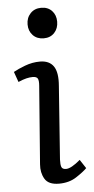

<svg xmlns="http://www.w3.org/2000/svg" viewBox="-55 -786 407 833"><g transform="rotate(-5 149.0 -369.5)"><path d="M92 -686Q92 -715 110 -734Q128 -753 157 -753Q186 -753 203.5 -734.5Q221 -716 221 -687Q221 -658 203.5 -639Q186 -620 157 -620Q128 -620 110 -638.5Q92 -657 92 -686ZM119 -416Q121 -439 116 -448Q111 -457 94 -457Q81 -457 66.5 -453.5Q52 -450 31 -441L15 -486Q34 -497 66 -509Q98 -521 131 -521Q172 -521 190.5 -494Q209 -467 204 -408L181 -90Q180 -68 184 -57.5Q188 -47 204 -47Q226 -47 266 -81L291 -43Q275 -27 243.5 -6.5Q212 14 168 14Q122 14 106 -13.5Q90 -41 93 -77Z"/></g></svg>

Font: Literata 12pt
Style: Italic
Weight: 400
Italic angle: -2°
Designer: Latin by Veronika Burian and Jose Scaglione. Greek by Irene Vlachou. Cyrillic by Vera Evstafieva
Foundry: TypeTogether
Version: Version 3.002